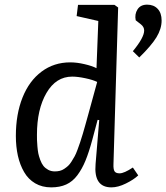

<svg xmlns="http://www.w3.org/2000/svg" viewBox="-20 -788 712 822"><path d="M576.2 -542Q627.9 -592.3 649.9 -628.4Q671.9 -664.6 671.9 -700.2Q671.9 -732.4 655 -750.2Q638.2 -768.1 609.9 -768.1Q581.5 -768.1 568.6 -747.6Q555.7 -727.1 561 -701.2L584 -683.1Q597.2 -672.4 597.2 -657.2Q597.2 -627.4 548.8 -568.8ZM465.8 -85.9Q464.8 -63 470.5 -54.4Q476.1 -45.9 492.2 -45.9Q511.2 -45.9 548.8 -70.8L571.8 -37.1Q552.7 -19 519 -2.4Q485.4 14.2 457 14.2Q380.4 14.2 389.2 -85.9L404.8 -273.9L397.9 -274.9L375 -189Q360.4 -135.3 345.9 -100.1Q331.5 -64.9 311.3 -37.8Q291 -10.7 263.7 1.7Q236.3 14.2 199.2 14.2Q160.2 14.2 130.6 -3.2Q101.1 -20.5 83.3 -51.3Q65.4 -82 56.6 -121.1Q47.9 -160.2 47.9 -206.1Q47.9 -298.8 76.4 -370.4Q105 -441.9 158 -481.4Q210.9 -521 280.8 -521Q309.1 -521 341.6 -513.4Q374 -505.9 393.1 -496.1L400.9 -698.2L308.1 -719.2L314 -767.1H470.2L485.8 -755.9ZM214.8 -54.2Q226.1 -54.2 236.1 -56.6Q246.1 -59.1 255.1 -65.2Q264.2 -71.3 271.5 -77.9Q278.8 -84.5 286.4 -96.7Q293.9 -108.9 299.6 -118.9Q305.2 -128.9 311.8 -147Q318.4 -165 323 -178.5Q327.6 -191.9 334.5 -215.1Q341.3 -238.3 345.9 -254.9Q350.6 -271.5 358.4 -299.8Q361.3 -310.5 362.8 -315.9L396 -437Q377.9 -446.3 345.2 -453.1Q312.5 -460 289.1 -460Q219.7 -460 179 -390.1Q138.2 -320.3 138.2 -210.9Q138.2 -197.3 138.4 -188.7Q138.7 -180.2 140.1 -161.9Q141.6 -143.6 144 -131.3Q146.5 -119.1 152.3 -103.3Q158.2 -87.4 166 -77.6Q173.8 -67.9 186.3 -61Q198.7 -54.2 214.8 -54.2Z"/></svg>

Font: Literata Book
Style: Italic
Weight: 400
Italic angle: -3°
Designer: Latin by Veronika Burian and Jose Scaglione. Greek by Irene Vlachou. Cyrillic by Vera Evstafieva
Foundry: TypeTogether
Version: Version 1.003;PS 001.003;hotconv 1.0.88;makeotf.lib2.5.64775